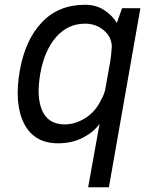

<svg xmlns="http://www.w3.org/2000/svg" viewBox="-20 -584 646 804"><path d="M491.2 -549.8H567.9L436 200.2H349.1L397 -65.9Q374.5 -32.2 328.4 -8.1Q282.2 16.1 223.1 16.1Q123 16.1 80.8 -66.7Q38.6 -149.4 63 -289.1Q85.9 -417.5 155.5 -490.7Q225.1 -564 335.9 -564Q382.8 -564 417 -541.3Q451.2 -518.6 469.2 -487.8ZM441.9 -328.1Q445.8 -350.6 448.2 -390.1Q446.8 -430.7 413.8 -457.8Q380.9 -484.9 336.9 -484.9Q264.2 -484.9 215.3 -429.2Q166.5 -373.5 148.9 -276.9Q131.3 -176.3 157.2 -119.6Q183.1 -63 251 -63Q294.9 -63 337.6 -89.8Q380.4 -116.7 403.8 -167Q418.5 -191.4 421.9 -216.8Z"/></svg>

Font: Stilu
Style: Italic
Weight: 400
Italic angle: -10°
Designer: Genilson Lima Santos
Foundry: Genilson Lima Santos
Version: Version 1.200;PS 001.200;hotconv 1.0.88;makeotf.lib2.5.64775